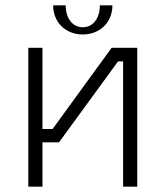

<svg xmlns="http://www.w3.org/2000/svg" viewBox="-20 -699 620 719"><path d="M201 -166 422 -469H441V0H494V-520H398L177 -216H139V-520H86V0H139V-166ZM179 -679C179 -616 225 -570 290 -570C355 -570 401 -616 401 -679H354C354 -631 329 -597 290 -597C251 -597 226 -631 226 -679Z"/></svg>

Font: Grotesk 01 Extrafine
Style: Bold
Weight: 400
Designer: Frank Adebiaye, contributions by Jérémy Landes, Ariel Martín Pérez
Foundry: Velvetyne Type Foundry
Version: Version 3.000;Glyphs 3.1.2 (3150)